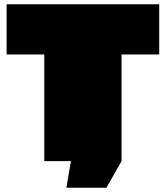

<svg xmlns="http://www.w3.org/2000/svg" viewBox="-20 -757 779 902"><path d="M292 125 313 0H188V-501H11V-737H728V-501H551V0L480 125Z"/></svg>

Font: Tomorrow Black
Style: Regular
Weight: 900
Designer: Tony de Marco, Monica Rizzolli
Foundry: Just in Type
Version: Version 2.002